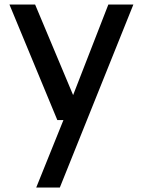

<svg xmlns="http://www.w3.org/2000/svg" viewBox="-20 -570 638 854"><path d="M573.2 -549.8 246.1 264.2H141.1L262.2 -36.1H234.9L22 -549.8H136.2L305.2 -147L461.9 -549.8Z"/></svg>

Font: Oakes Grotesk
Style: Medium
Weight: 500
Designer: Samuel Oakes
Foundry: Samuel Oakes
Version: Version 1.0 | wf-rip DC20170320